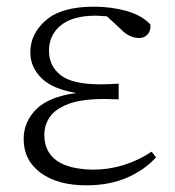

<svg xmlns="http://www.w3.org/2000/svg" viewBox="-20 -542 524 576"><path d="M239 14Q153 14 102 -23.5Q51 -61 51 -125Q51 -177 89 -214.5Q127 -252 209 -263Q137 -275 104 -308Q71 -341 71 -385Q71 -441 118 -481.5Q165 -522 262 -522Q312 -522 358 -509.5Q404 -497 431 -469Q433 -450 423 -439Q413 -428 398 -428Q368 -428 344 -453L301 -493L268 -495Q198 -495 162.5 -466Q127 -437 127 -390Q127 -344 162 -316.5Q197 -289 282 -289Q305 -289 336 -291V-244Q308 -245 293 -245Q224 -245 185 -230Q146 -215 129.5 -191Q113 -167 113 -138Q113 -36 258 -33Q353 -33 435 -87L448 -70Q414 -32 361 -9Q308 14 239 14Z"/></svg>

Font: Minh Nguyen ExtraLight
Style: Regular
Weight: 250
Designer: Ryoko NISHIZUKA 西塚涼子 (kana & ideographs); Frank Grießhammer (Latin, Greek & Cyrillic); Wenlong ZHANG 张文龙 (bopomofo); San
Foundry: Adobe
Version: Version 1.100;July 7, 2023;FontCreator 14.0.0.2814 64-bit